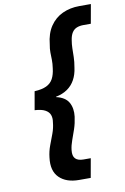

<svg xmlns="http://www.w3.org/2000/svg" viewBox="-105 -871 719 1108"><g transform="rotate(-10 254.5 -317.0)"><path d="M266 177Q191 177 150.5 137Q110 97 120 20Q124 -16 136 -48Q148 -80 160 -112Q172 -144 175 -178Q179 -202 172 -220.5Q165 -239 143.5 -250.5Q122 -262 83 -264L102 -372Q145 -374 171.5 -386.5Q198 -399 211 -423.5Q224 -448 228 -484Q232 -511 231.5 -532.5Q231 -554 230.5 -575.5Q230 -597 235 -623Q241 -686 269.5 -728Q298 -770 342.5 -790.5Q387 -811 441 -811H509L489 -699H446Q423 -699 406 -692Q389 -685 378.5 -668.5Q368 -652 364 -625Q360 -602 359.5 -578Q359 -554 358.5 -527Q358 -500 352 -466Q347 -427 330.5 -396.5Q314 -366 286 -346.5Q258 -327 218 -319V-317Q271 -305 290.5 -270.5Q310 -236 304 -187Q299 -149 288 -116.5Q277 -84 266.5 -55.5Q256 -27 253 0Q249 34 264 49.5Q279 65 311 65H354L334 177Z"/></g></svg>

Font: DM Sans 11pt
Style: Bold Italic
Weight: 700
Italic angle: -10°
Version: Version 4.004;gftools[0.9.30]